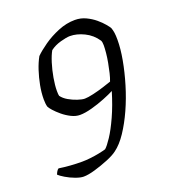

<svg xmlns="http://www.w3.org/2000/svg" viewBox="-125 -658 762 856"><g transform="rotate(-20 256.5 -230.0)"><path d="M126 105Q111 105 88 96.5Q65 88 45 76Q25 64 17 56Q20 48 24 41.5Q28 35 33 32Q59 36 87 38Q115 40 142 40Q160 40 182 37.5Q204 35 224 31Q244 27 257 23Q269 13 289.5 -18Q310 -49 332.5 -98.5Q355 -148 374 -211Q357 -202 326 -189.5Q295 -177 262 -168Q229 -159 205 -159Q185 -159 164 -169.5Q143 -180 125 -195Q107 -210 95 -223.5Q83 -237 80 -244Q78 -251 77 -260Q76 -269 76 -279Q76 -311 82.5 -345Q89 -379 99.5 -411Q110 -443 124 -468Q143 -487 175 -509.5Q207 -532 247 -548.5Q287 -565 327 -565Q355 -565 379 -553.5Q403 -542 421.5 -526.5Q440 -511 452.5 -496Q465 -481 468 -475Q472 -464 474 -451Q476 -438 476 -417Q476 -375 466.5 -322.5Q457 -270 440 -213.5Q423 -157 400 -106Q377 -55 350 -14.5Q323 26 294 47Q277 60 245 73Q213 86 180.5 95.5Q148 105 126 105ZM250 -220Q264 -220 290.5 -226Q317 -232 343.5 -240.5Q370 -249 381 -253Q387 -268 392 -289Q397 -310 401.5 -334Q406 -358 408 -379.5Q410 -401 410 -415Q410 -423 409 -428.5Q408 -434 406 -438Q384 -471 349 -488Q314 -505 282 -505Q266 -505 237 -497Q208 -489 187 -473Q176 -454 166 -422Q156 -390 150 -355.5Q144 -321 144 -295Q144 -285 144.5 -280Q145 -275 146 -271Q157 -256 176 -245Q195 -234 216 -227Q237 -220 250 -220Z"/></g></svg>

Font: Texturina Medium 12pt ExtraLight
Style: Italic
Weight: 250
Italic angle: -11°
Version: Version 1.002